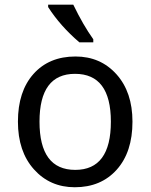

<svg xmlns="http://www.w3.org/2000/svg" viewBox="-20 -786 640 816"><path d="M297.9 9.8Q192.4 9.8 124.3 -66.2Q56.2 -142.1 56.2 -269Q56.2 -397.5 122.3 -471.7Q188.5 -545.9 300.8 -545.9Q407.2 -545.9 475.1 -470.2Q543 -394.5 543 -269Q543 -139.6 476.1 -64.9Q409.2 9.8 297.9 9.8ZM299.8 -64Q451.2 -64 451.2 -269Q451.2 -472.2 298.8 -472.2Q147.9 -472.2 147.9 -269Q147.9 -64 299.8 -64ZM376.5 -606H317.4Q236.3 -675.3 184.6 -755.9V-766.1H291.5Q333.5 -679.2 376.5 -619.1Z"/></svg>

Font: Droid Sans Mono
Style: Regular
Weight: 400
Monospace: yes
Version: Version 1.00 build 112